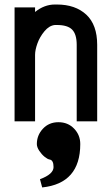

<svg xmlns="http://www.w3.org/2000/svg" viewBox="-20 -532 490 842"><path d="M197.3 167.5Q188.5 166 175.5 155.5Q162.6 145 152.1 129.2Q141.6 113.3 141.6 99.6Q141.6 61 168.2 32.5Q194.8 3.9 236.3 3.9Q277.8 3.9 304.9 32Q332 60.1 332 99.6Q332 272.5 165 290L155.3 253.9Q214.8 231.9 214.8 200.7Q214.8 169.9 197.3 167.5ZM133.8 0H43.9V-499.5H133.8V-479.5Q174.3 -512.2 220.7 -512.2H229.5Q310.5 -512.2 358.4 -467.8Q406.2 -423.3 406.2 -335.4V0H316.4V-335.4Q316.4 -381.8 296.4 -402.1Q276.4 -422.4 229.5 -422.4H220.7Q195.8 -419.9 175 -395Q154.3 -370.1 144 -341.3Q133.8 -312.5 133.8 -291.5Z"/></svg>

Font: Anka/Coder Narrow
Style: Bold
Weight: 700
Width: 3
Monospace: yes
Version: Version 001.100